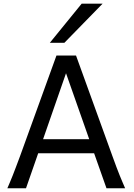

<svg xmlns="http://www.w3.org/2000/svg" viewBox="-20 -1011 721 1031"><path d="M334.5 -617.7 211.4 -263.7H459ZM19.5 0Q25.9 -14.6 32.7 -30.8Q39.6 -46.9 47.6 -67.1Q55.7 -87.4 65.4 -113.3Q75.2 -139.2 87.9 -173.3L283.2 -712.9H388.2L583.5 -173.3Q595.7 -139.2 605.5 -113.3Q615.2 -87.4 623.5 -67.1Q631.8 -46.9 638.7 -30.8Q645.5 -14.6 651.9 0H551.8L485.4 -188H185.1L119.6 0ZM530.8 -991.2 325.7 -781.2H247.6L418.5 -991.2Z"/></svg>

Font: Andika Viet
Style: Regular
Weight: 400
Designer: Victor Gaultney, Annie Olsen, Julie Remington, Don Collingsworth, Eric Hays, Becca Hirsbrunner
Foundry: SIL International
Version: Version 5.000